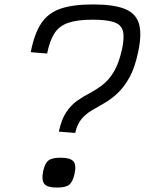

<svg xmlns="http://www.w3.org/2000/svg" viewBox="-20 -834 654 868"><path d="M246 -239Q258 -295 280 -327.5Q302 -360 329.5 -379Q357 -398 386.5 -413.5Q416 -429 444.5 -451Q473 -473 495.5 -511Q518 -549 532 -613Q543 -665 535.5 -694Q528 -723 495 -734Q462 -745 398 -745Q330 -745 289 -731Q248 -717 226.5 -684Q205 -651 193 -592L119 -598Q135 -681 166 -728Q197 -775 253 -794.5Q309 -814 400 -814Q493 -814 543.5 -794Q594 -774 608 -727.5Q622 -681 605 -601Q590 -528 565 -483.5Q540 -439 511 -412Q482 -385 452 -368Q422 -351 395 -335Q368 -319 348.5 -296Q329 -273 320 -233ZM238 14Q194 14 180.5 -2.5Q167 -19 175 -60Q183 -96 199 -108.5Q215 -121 254 -121Q297 -121 311.5 -105Q326 -89 317 -48Q309 -12 293 1Q277 14 238 14Z"/></svg>

Font: Victor Mono
Style: Italic
Weight: 400
Italic angle: -12°
Monospace: yes
Designer: Rune Bjørnerås
Version: Version 1.561;gftools[0.9.30]